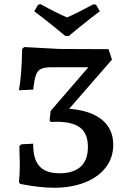

<svg xmlns="http://www.w3.org/2000/svg" viewBox="-20 -870 596 902"><path d="M512 -190Q512 -129 477 -83.5Q442 -38 379 -13Q316 12 235 12Q165 12 75 -6L69 -14Q73 -54 73 -94L71 -184L80 -192L136 -195Q135 -123 165 -89.5Q195 -56 260 -56Q325 -56 359 -87Q393 -118 393 -180Q393 -242 357 -270Q321 -298 245 -298L219 -297L213 -304L218 -349L395 -554H220Q188 -554 172 -546Q156 -538 148.5 -516.5Q141 -495 136 -449L69 -446Q82 -518 84 -640L94 -649L260 -640L490 -639L506 -590L305 -359Q406 -351 459 -307.5Q512 -264 512 -190ZM141 -817 159 -848 171 -850Q242 -811 295 -788Q341 -808 419 -850L431 -848L449 -817Q406 -785 361 -748.5Q316 -712 303 -701H287Q274 -712 229 -748.5Q184 -785 141 -817Z"/></svg>

Font: Alegreya SC Medium
Style: Regular
Weight: 500
Designer: Juan Pablo del Peral
Foundry: Huerta Tipografica
Version: Version 2.007; ttfautohint (v1.6)